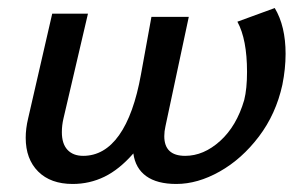

<svg xmlns="http://www.w3.org/2000/svg" viewBox="-20 -452 762 478"><path d="M691 -318Q691 -281 683 -241Q667 -168 624.5 -112Q582 -56 527 -25Q472 6 419 6Q371 6 344 -13.5Q317 -33 312 -70Q277 -30 240 -12Q203 6 161 6Q106 6 75 -25Q44 -56 44 -109Q44 -132 50 -157L110 -418H199L138 -157Q134 -140 134 -123Q134 -94 148 -79Q162 -64 187 -64Q240 -64 276.5 -115.5Q313 -167 331 -267L357 -410H450L392 -138Q389 -125 389 -113Q389 -64 441 -64Q487 -64 528 -101Q569 -138 588 -203Q595 -231 595 -273Q595 -354 571 -398L664 -432Q691 -387 691 -318Z"/></svg>

Font: Ysabeau Semibold
Style: Italic
Weight: 600
Italic angle: -12°
Designer: Christian Thalmann (Catharsis Fonts)
Version: Version 0.003